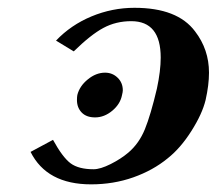

<svg xmlns="http://www.w3.org/2000/svg" viewBox="-20 -465 561 497"><path d="M226.1 -161.1Q203.6 -161.1 191.4 -173.8Q179.2 -186.5 179.2 -206.1Q179.2 -213.9 180.2 -219.2Q186 -242.2 207.3 -259.5Q228.5 -276.9 252 -276.9Q271 -276.9 284.4 -263.9Q297.9 -251 297.9 -231Q297.9 -227.1 295.9 -219.2Q291.5 -195.8 270.8 -178.5Q250 -161.1 226.1 -161.1ZM386.2 -235.8Q396 -281.7 396 -315.9Q396 -410.2 319.8 -410.2Q280.3 -410.2 247.8 -392.8Q215.3 -375.5 170.9 -332L125 -359.9Q163.6 -400.4 217 -422.6Q270.5 -444.8 328.1 -444.8Q439.5 -444.8 484.9 -383.8Q521 -336.9 521 -276.9Q521 -245.1 512.2 -206.1Q503.4 -169.9 475.3 -125.7Q447.3 -81.5 414.1 -55.2Q376 -23.9 325 -5.9Q273.9 12.2 215.8 12.2Q101.1 12.2 59.1 -71.8L117.2 -103Q142.1 -57.6 162.8 -42.2Q183.6 -26.9 222.2 -26.9Q239.7 -26.9 266.4 -40.3Q293 -53.7 312 -69.8Q339.8 -93.3 355 -130.4Q370.1 -167.5 386.2 -235.8Z"/></svg>

Font: Linux Libertine
Style: Bold Italic
Weight: 700
Italic angle: -11.5°
Designer: Philipp H. Poll
Foundry: Philipp H. Poll
Version: Version 4.0.5